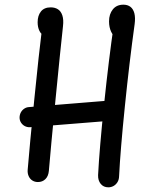

<svg xmlns="http://www.w3.org/2000/svg" viewBox="-20 -774 660 829"><path d="M403.5 -18Q409.2 -129.3 429.5 -324.8Q449.8 -520.2 472 -671.3L486.2 -607Q469.7 -616.7 460.2 -636.2Q450.8 -655.8 450.8 -681.7Q450.8 -713.2 467.2 -733.5Q483.5 -753.8 512.7 -753.8Q530.8 -753.8 543.1 -744.6Q555.3 -735.3 560.2 -716.5Q565 -697.7 561.3 -669.7Q538.5 -505 519.2 -315.6Q499.8 -126.2 494.2 -13Q493.8 1.7 487.2 12.5Q480.5 23.3 470.1 29.1Q459.7 34.8 447.7 34.8Q427.2 34.8 415 20.1Q402.8 5.3 403.5 -18ZM99.5 -40.8Q107.8 -142.5 127.9 -343.3Q148 -544.2 162.3 -658.3L172.8 -618.7Q157.8 -625 150.2 -640.8Q142.5 -656.5 142.5 -678Q142.5 -706.8 156.8 -724.5Q171 -742.2 199 -742.2Q217.3 -742.2 230.3 -733.8Q243.3 -725.5 249.2 -707.3Q255.2 -689.2 252 -661.2Q240.2 -554 219.8 -345.2Q199.3 -136.3 191 -36.5Q189 -13.5 176.2 -0.8Q163.3 12 143.7 12Q130 12 119.5 5.2Q109 -1.5 103.7 -13.7Q98.3 -25.8 99.5 -40.8ZM64.5 -266.2Q64.5 -277.8 69.8 -288.2Q75.2 -298.5 84.7 -304.8Q94.2 -311.2 105.7 -311.7L457.7 -340.3Q469.3 -340.8 479.9 -335.6Q490.5 -330.3 496.8 -320.6Q503.2 -310.8 503.2 -299.2Q503.2 -287.2 497.8 -276.8Q492.5 -266.5 483.2 -260Q473.8 -253.5 462 -253L109.3 -224.7Q97.7 -224.2 87.4 -229.4Q77.2 -234.7 70.8 -244.6Q64.5 -254.5 64.5 -266.2Z"/></svg>

Font: Monaspace Radon Var
Style: Regular
Weight: 400
Designer: Riley Cran and the Lettermatic Team
Version: Version 1.000 (Monaspace Radon Var)